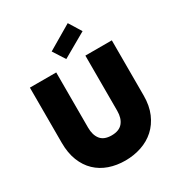

<svg xmlns="http://www.w3.org/2000/svg" viewBox="-217 -1084 1146 1232"><g transform="rotate(-30 356.0 -467.5)"><path d="M53 -705H248V-296Q248 -241 273.5 -209Q299 -177 355 -177Q411 -177 437.5 -209Q464 -241 464 -296V-705H660V-296Q660 -221 635.5 -164Q611 -107 569 -69Q527 -31 470.5 -12Q414 7 351 7Q287 7 232.5 -12Q178 -31 138 -69Q98 -107 75.5 -164Q53 -221 53 -296ZM527 -850 347 -747 290 -836 470 -942Z"/></g></svg>

Font: SVN-Poppins ExtraBold
Style: Regular
Weight: 800
Designer: Ninad Kale (Devanagari), Jonny Pinhorn (Latin)
Foundry: Indian Type Foundry
Version: Version 3.002 2017; ttfautohint (v1.8.3)